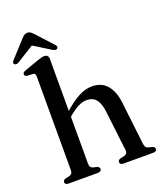

<svg xmlns="http://www.w3.org/2000/svg" viewBox="-160 -1001 937 1105"><g transform="rotate(-20 308.0 -448.5)"><path d="M211 -711.5V-68.5Q211 -55 216 -48.5Q221 -42 230.5 -39L253 -34Q268.5 -28.5 268.5 -17Q268.5 0 245.5 0H67Q55.5 0 50.2 -4.5Q45 -9 45 -16.5Q45 -22.5 49 -26.8Q53 -31 62 -34L85.5 -39Q95.5 -42 100.5 -48.5Q105.5 -55 105.5 -68.5V-641Q105.5 -652 101.8 -657.2Q98 -662.5 89.5 -663L55.5 -664.5Q47 -666 43.2 -669.5Q39.5 -673 39.5 -679Q39.5 -685.5 43.8 -689.5Q48 -693.5 59 -697.5L142.5 -727Q158 -732.5 167.8 -735Q177.5 -737.5 185.5 -737.5Q198 -737.5 204.5 -730.5Q211 -723.5 211 -711.5ZM196.5 -344 177 -363.5 199 -382.5Q258 -435 300.5 -457.5Q343 -480 383 -480Q443 -480 476 -440Q509 -400 516.5 -332.5L547 -70.5Q549 -56 553.8 -48.8Q558.5 -41.5 569 -38.5L590 -33.5Q598.5 -31 602.8 -26.8Q607 -22.5 607 -16.5Q607 -9 601.8 -4.5Q596.5 0 584.5 0H404.5Q381.5 0 381.5 -17Q381.5 -28.5 396.5 -34L420 -39Q431 -42 436.8 -49.2Q442.5 -56.5 440.5 -70.5L411.5 -316.5Q405.5 -366 385.5 -391Q365.5 -416 327.5 -416Q304 -416 277 -402.8Q250 -389.5 218 -362.5ZM159.5 -831.5H120L243.5 -754.5Q260.5 -744 270.5 -752Q275 -755 275.2 -761.2Q275.5 -767.5 269 -774.5L176 -876Q166.5 -886 159 -891.5Q151.5 -897 140 -897Q129 -897 121 -891.5Q113 -886 103.5 -876L11 -774.5Q4 -767.5 4.5 -761.2Q5 -755 9 -752Q19 -744 36 -754.5Z"/></g></svg>

Font: Fraunces
Style: Regular
Weight: 400
Version: Version 1.000;[b76b70a41]